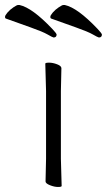

<svg xmlns="http://www.w3.org/2000/svg" viewBox="-81 -733 425 763"><path d="M102 -102V-371L99 -480Q99 -484 114 -484Q129 -484 146 -477.5Q163 -471 163 -462L161 -371V-102L164 6Q164 10 149.5 10Q135 10 117.5 3Q100 -4 100 -12ZM306 -619Q323 -601 324 -596Q324 -584 312 -584Q307 -585 288 -596Q269 -607 221 -624L123 -659Q119 -660 119 -666Q119 -672 129 -683.5Q139 -695 152.5 -704Q166 -713 170 -713Q174 -713 177 -713Q227 -702 306 -619ZM126 -619Q143 -601 144 -596Q144 -584 132 -584Q127 -585 108 -596Q89 -607 41 -624L-57 -659Q-61 -660 -61 -666Q-61 -672 -51 -683.5Q-41 -695 -27.5 -704Q-14 -713 -10 -713Q-6 -713 -3 -713Q47 -702 126 -619Z"/></svg>

Font: Moon Stars Kai T Light
Style: Regular
Weight: 300
Designer: GuiWonder
Version: Version 1.101